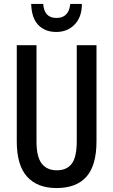

<svg xmlns="http://www.w3.org/2000/svg" viewBox="-20 -943 574 973"><path d="M469 -227Q469 -105 418 -47.5Q367 10 267 10Q169 10 117 -48Q65 -106 65 -226V-714H165V-226Q165 -148 191.5 -114Q218 -80 268 -80Q319 -80 344 -114Q369 -148 369 -227V-714H469ZM395 -923Q395 -857 358.5 -819Q322 -781 265 -781Q208 -781 174 -816.5Q140 -852 138 -923H199Q204 -852 266 -852Q329 -852 336 -923Z"/></svg>

Font: Noto Sans Thai Looped ExtraCondensed Medium
Style: Regular
Weight: 500
Width: 2
Designer: Sasikarn Vongin, Ben Mitchell
Foundry: The Fontpad Ltd
Version: Version 1.001; ttfautohint (v1.8.4.7-5d5b)